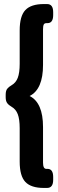

<svg xmlns="http://www.w3.org/2000/svg" viewBox="-20 -788 287 946"><path d="M196 138Q133 138 105 108.5Q77 79 77 8V-156Q77 -201 67.5 -225.5Q58 -250 37 -262Q23 -270 15.5 -280Q8 -290 8 -309V-321Q8 -341 15.5 -350.5Q23 -360 37 -368Q58 -380 67.5 -404.5Q77 -429 77 -474V-638Q77 -709 105 -738.5Q133 -768 196 -768H212Q242 -768 242 -728V-714Q242 -674 214 -674H209Q199 -674 195.5 -667Q192 -660 192 -643V-468Q192 -348 126 -315Q192 -282 192 -162V13Q192 44 208 44H214Q242 44 242 84V98Q242 138 212 138Z"/></svg>

Font: Asap Semi Condensed
Style: Bold
Weight: 700
Width: 4
Designer: Pablo Cosgaya
Foundry: Omnibus-Type
Version: Version 3.001; ttfautohint (v1.8.4.7-5d5b)